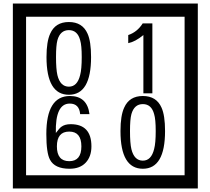

<svg xmlns="http://www.w3.org/2000/svg" viewBox="-20 -980 1195 1090"><path d="M1103 90H53V-960H1103ZM1028 15V-885H128V15ZM497 -656Q497 -442 371 -442Q244 -442 244 -656Q244 -744 265 -789Q294 -855 371 -855Q448 -855 477 -789Q497 -745 497 -656ZM444 -656Q444 -723 435 -752Q420 -809 371 -809Q322 -809 306 -752Q298 -723 298 -656Q298 -587 306 -553Q322 -488 371 -488Q419 -488 435 -554Q444 -587 444 -656ZM845 -450H794V-781Q748 -743 708 -735V-781Q759 -798 790 -847H845ZM499 -149Q499 -91 466.5 -56.5Q434 -22 375 -22Q291 -22 264 -73Q243 -111 243 -219Q243 -435 377 -435Q475 -435 488 -332H435Q430 -392 376 -392Q293 -392 297 -225Q318 -253 328 -260Q348 -275 381 -275Q499 -275 499 -149ZM442 -149Q442 -233 373 -233Q303 -233 303 -149Q303 -65 373 -65Q442 -65 442 -149ZM917 -236Q917 -22 791 -22Q664 -22 664 -236Q664 -324 685 -369Q714 -435 791 -435Q868 -435 897 -369Q917 -325 917 -236ZM864 -236Q864 -303 855 -332Q840 -389 791 -389Q742 -389 726 -332Q718 -303 718 -236Q718 -167 726 -133Q742 -68 791 -68Q839 -68 855 -134Q864 -167 864 -236Z"/></svg>

Font: Unicode BMP Fallback SIL
Style: Regular
Weight: 400
Foundry: NRSI, SIL International
Version: Version 5.1 Based on Unicode 5.1